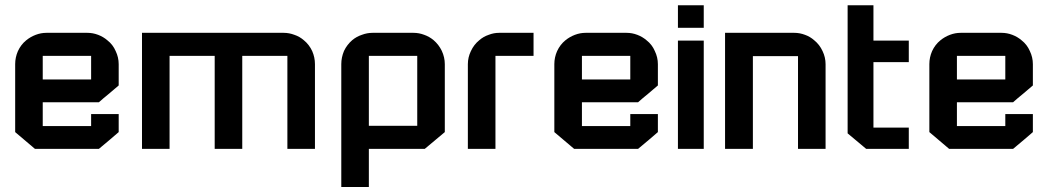

<svg xmlns="http://www.w3.org/2000/svg" viewBox="-20 -580 4082 748"><path d="M365.2 -181.6Q292 -181.6 146.5 -181.6Q146.5 -151.4 146.5 -88.9Q209 -88.9 335 -88.9Q335 -104.5 335 -135.7Q371.1 -135.7 442.4 -135.7Q442.4 -112.3 442.4 -65.4Q417 -43 365.2 0Q282.2 0 116.2 0Q90.8 -21.5 39.1 -65.4Q39.1 -153.3 39.1 -330.1Q39.1 -356.4 49.8 -380.9Q61.5 -406.2 82 -422.9Q98.6 -436.5 119.1 -444.3Q139.6 -452.1 161.1 -452.1Q213.9 -452.1 320.3 -452.1Q341.8 -452.1 362.3 -444.3Q382.8 -436.5 398.4 -422.9Q419.9 -406.2 430.7 -380.9Q442.4 -356.4 442.4 -330.1Q442.4 -301.8 442.4 -247.1Q422.9 -230.5 403.3 -213.9Q383.8 -198.2 365.2 -181.6ZM146.5 -362.3Q146.5 -331.1 146.5 -270.5Q209 -270.5 335 -270.5Q335 -300.8 335 -362.3Q288.1 -362.3 241.2 -362.3Q193.4 -362.3 146.5 -362.3Z M1164.1 -422.9Q1184.6 -406.2 1196.3 -380.9Q1207 -356.4 1207 -330.1Q1207 -219.7 1207 0Q1170.9 0 1099.6 0Q1099.6 -121.1 1099.6 -362.3Q1041 -362.3 923.8 -362.3Q923.8 -241.2 923.8 0Q887.7 0 816.4 0Q816.4 -121.1 816.4 -362.3Q757.8 -362.3 640.6 -362.3Q640.6 -241.2 640.6 0Q604.5 0 533.2 0Q533.2 -150.4 533.2 -452.1Q716.8 -452.1 1085 -452.1Q1106.4 -452.1 1127 -444.3Q1147.5 -437.5 1164.1 -422.9Z M1668.9 -423.8Q1689.5 -406.2 1701.2 -381.8Q1712.9 -356.4 1712.9 -330.1Q1712.9 -241.2 1712.9 -65.4Q1686.5 -43.9 1634.8 0Q1562.5 0 1417 0Q1417 48.8 1417 148.4Q1380.9 148.4 1309.6 148.4Q1309.6 -11.7 1309.6 -330.1Q1309.6 -356.4 1320.3 -381.8Q1332 -406.2 1352.5 -423.8Q1369.1 -437.5 1389.6 -444.3Q1410.2 -452.1 1431.6 -452.1Q1484.4 -452.1 1590.8 -452.1Q1612.3 -452.1 1632.8 -444.3Q1652.3 -437.5 1668.9 -423.8ZM1417 -362.3Q1417 -271.5 1417 -89.8Q1479.5 -89.8 1605.5 -89.8Q1605.5 -180.7 1605.5 -362.3Q1557.6 -362.3 1510.7 -362.3Q1463.9 -362.3 1417 -362.3Z M1911.1 -362.3Q1911.1 -362.3 1910.2 -362.3Q1910.2 -241.2 1910.2 0Q1875 0 1802.7 0Q1802.7 -110.4 1802.7 -330.1Q1802.7 -356.4 1814.5 -380.9Q1826.2 -406.2 1846.7 -422.9Q1863.3 -437.5 1883.8 -444.3Q1903.3 -452.1 1924.8 -452.1Q1969.7 -452.1 2058.6 -452.1Q2058.6 -421.9 2058.6 -362.3Q2022.5 -362.3 1985.4 -362.3Q1948.2 -362.3 1911.1 -362.3Z M2465.8 -181.6Q2392.6 -181.6 2247.1 -181.6Q2247.1 -151.4 2247.1 -88.9Q2309.6 -88.9 2435.5 -88.9Q2435.5 -104.5 2435.5 -135.7Q2471.7 -135.7 2543 -135.7Q2543 -112.3 2543 -65.4Q2517.6 -43 2465.8 0Q2382.8 0 2216.8 0Q2191.4 -21.5 2139.6 -65.4Q2139.6 -153.3 2139.6 -330.1Q2139.6 -356.4 2150.4 -380.9Q2162.1 -406.2 2182.6 -422.9Q2199.2 -436.5 2219.7 -444.3Q2240.2 -452.1 2261.7 -452.1Q2314.5 -452.1 2420.9 -452.1Q2442.4 -452.1 2462.9 -444.3Q2483.4 -436.5 2499 -422.9Q2520.5 -406.2 2531.2 -380.9Q2543 -356.4 2543 -330.1Q2543 -301.8 2543 -247.1Q2523.4 -230.5 2503.9 -213.9Q2484.4 -198.2 2465.8 -181.6ZM2247.1 -362.3Q2247.1 -331.1 2247.1 -270.5Q2309.6 -270.5 2435.5 -270.5Q2435.5 -300.8 2435.5 -362.3Q2388.7 -362.3 2341.8 -362.3Q2293.9 -362.3 2247.1 -362.3Z M2621.1 -421.9Q2654.3 -421.9 2721.7 -421.9Q2721.7 -281.2 2721.7 0Q2687.5 0 2621.1 0Q2621.1 -140.6 2621.1 -421.9ZM2621.1 -559.6Q2654.3 -559.6 2721.7 -559.6Q2721.7 -530.3 2721.7 -471.7Q2687.5 -471.7 2621.1 -471.7Q2621.1 -501 2621.1 -559.6Z M2913.1 -361.3Q2913.1 -361.3 2913.1 -361.3Q2913.1 -241.2 2913.1 0Q2877 0 2804.7 0Q2804.7 -150.4 2804.7 -452.1Q2894.5 -452.1 3074.2 -452.1Q3095.7 -452.1 3116.2 -444.3Q3135.7 -437.5 3152.3 -422.9Q3172.9 -406.2 3184.6 -380.9Q3196.3 -356.4 3196.3 -330.1Q3196.3 -219.7 3196.3 0Q3160.2 0 3088.9 0Q3088.9 -120.1 3088.9 -361.3Q3044.9 -361.3 3001 -361.3Q2957 -361.3 2913.1 -361.3Z M3382.8 -337.9Q3382.8 -252.9 3382.8 -83Q3428.7 -83 3520.5 -83Q3520.5 -55.7 3520.5 0Q3464.8 0 3354.5 0Q3330.1 -20.5 3282.2 -60.5Q3282.2 -227.5 3282.2 -559.6Q3315.4 -559.6 3382.8 -559.6Q3382.8 -513.7 3382.8 -421.9Q3428.7 -421.9 3520.5 -421.9Q3520.5 -393.6 3520.5 -337.9Q3474.6 -337.9 3382.8 -337.9Z M3926.8 -181.6Q3853.5 -181.6 3708 -181.6Q3708 -151.4 3708 -88.9Q3770.5 -88.9 3896.5 -88.9Q3896.5 -104.5 3896.5 -135.7Q3932.6 -135.7 4003.9 -135.7Q4003.9 -112.3 4003.9 -65.4Q3978.5 -43 3926.8 0Q3843.8 0 3677.7 0Q3652.3 -21.5 3600.6 -65.4Q3600.6 -153.3 3600.6 -330.1Q3600.6 -356.4 3611.3 -380.9Q3623 -406.2 3643.6 -422.9Q3660.2 -436.5 3680.7 -444.3Q3701.2 -452.1 3722.7 -452.1Q3775.4 -452.1 3881.8 -452.1Q3903.3 -452.1 3923.8 -444.3Q3944.3 -436.5 3960 -422.9Q3981.4 -406.2 3992.2 -380.9Q4003.9 -356.4 4003.9 -330.1Q4003.9 -301.8 4003.9 -247.1Q3984.4 -230.5 3964.8 -213.9Q3945.3 -198.2 3926.8 -181.6ZM3708 -362.3Q3708 -331.1 3708 -270.5Q3770.5 -270.5 3896.5 -270.5Q3896.5 -300.8 3896.5 -362.3Q3849.6 -362.3 3802.7 -362.3Q3754.9 -362.3 3708 -362.3Z"/></svg>

Font: Bestnet font
Style: Regular
Weight: 400
Version: Version 1.0